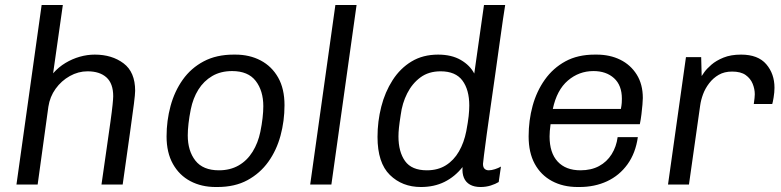

<svg xmlns="http://www.w3.org/2000/svg" viewBox="-20 -740 3134 770"><path d="M46 0 147 -720H232L193 -446Q215 -471 242.5 -487.5Q270 -504 300 -512.5Q330 -521 360 -521Q429 -521 475.5 -486Q522 -451 522 -376Q522 -363 517 -323Q512 -283 501 -205.5Q490 -128 472 0H387Q399 -84 408 -146.5Q417 -209 423 -252Q429 -295 431.5 -320Q434 -345 434 -354Q434 -405 407 -429.5Q380 -454 331 -454Q294 -454 260 -435Q226 -416 203 -384Q180 -352 174 -312L131 0Z M845 10Q788 10 743.5 -13.5Q699 -37 673.5 -82.5Q648 -128 648 -193Q648 -256 664 -315Q680 -374 713 -420.5Q746 -467 797 -494Q848 -521 917 -521H924Q981 -521 1025.5 -497.5Q1070 -474 1095.5 -429Q1121 -384 1121 -318Q1121 -255 1105 -196Q1089 -137 1056 -91Q1023 -45 972.5 -17.5Q922 10 852 10ZM858 -57Q903 -57 937 -76.5Q971 -96 993 -131.5Q1015 -167 1024 -211Q1030 -240 1033 -266.5Q1036 -293 1036 -314Q1036 -376 1005.5 -415.5Q975 -455 911 -455Q865 -455 831 -435Q797 -415 775.5 -380.5Q754 -346 745 -301Q739 -271 736 -244.5Q733 -218 733 -197Q733 -135 763.5 -96Q794 -57 858 -57Z M1224 0 1325 -720H1410L1309 0Z M1668 10Q1593 10 1543.5 -38.5Q1494 -87 1494 -191Q1494 -253 1509 -312Q1524 -371 1554.5 -418.5Q1585 -466 1630.5 -493.5Q1676 -521 1737 -521Q1791 -521 1828 -499.5Q1865 -478 1882 -445L1921 -720H2006Q2003 -703 1997 -661.5Q1991 -620 1983 -562.5Q1975 -505 1966 -441Q1957 -377 1948 -315Q1939 -253 1932 -201.5Q1925 -150 1921 -118Q1917 -86 1917 -83Q1917 -69 1923.5 -63Q1930 -57 1940 -57Q1951 -57 1965 -61.5Q1979 -66 1989 -72L1980 -10Q1967 -2 1948 4Q1929 10 1907 10Q1882 10 1865 0.5Q1848 -9 1840.5 -27Q1833 -45 1835 -70Q1804 -31 1762.5 -10.5Q1721 10 1668 10ZM1692 -57Q1736 -57 1768 -77Q1800 -97 1820.5 -132.5Q1841 -168 1850 -214Q1857 -251 1859.5 -274.5Q1862 -298 1862 -317Q1862 -380 1834.5 -417Q1807 -454 1747 -454Q1699 -454 1666 -429.5Q1633 -405 1613 -365.5Q1593 -326 1587 -279Q1582 -247 1580 -228Q1578 -209 1578 -193Q1578 -131 1604.5 -94Q1631 -57 1692 -57Z M2297 10Q2238 10 2193.5 -14Q2149 -38 2124.5 -83Q2100 -128 2100 -193Q2100 -257 2116 -315.5Q2132 -374 2165 -420.5Q2198 -467 2247.5 -494Q2297 -521 2365 -521H2373Q2426 -521 2467.5 -500.5Q2509 -480 2533.5 -441Q2558 -402 2558 -347Q2558 -338 2556.5 -320.5Q2555 -303 2552.5 -282Q2550 -261 2546 -242H2188Q2186 -228 2185 -215Q2184 -202 2184 -193Q2184 -127 2216.5 -92Q2249 -57 2308 -57Q2351 -57 2382.5 -74Q2414 -91 2433 -121.5Q2452 -152 2457 -190H2538Q2529 -126 2496.5 -81Q2464 -36 2414.5 -13Q2365 10 2304 10ZM2197 -303H2470Q2473 -319 2473.5 -328Q2474 -337 2474 -344Q2474 -398 2442.5 -426.5Q2411 -455 2360 -455Q2302 -455 2257.5 -417Q2213 -379 2197 -303Z M2659 0 2731 -511H2792L2794 -435Q2795 -437 2804.5 -450.5Q2814 -464 2833 -480.5Q2852 -497 2881.5 -509Q2911 -521 2952 -521Q3020 -521 3053 -482.5Q3086 -444 3086 -388Q3086 -370 3082.5 -349Q3079 -328 3077 -323H3003Q3005 -337 3006 -346.5Q3007 -356 3007 -362Q3007 -383 2998.5 -404Q2990 -425 2970.5 -439Q2951 -453 2916 -453Q2885 -453 2862.5 -440Q2840 -427 2824 -406Q2808 -385 2799.5 -362Q2791 -339 2788 -317L2743 0Z"/></svg>

Font: Chivo Medium Light
Style: Italic
Weight: 300
Italic angle: -8.05°
Version: Version 2.002